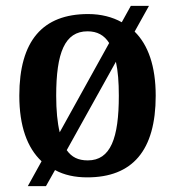

<svg xmlns="http://www.w3.org/2000/svg" viewBox="-20 -596 599 656"><path d="M122 -45 75 40H137L168 -15C199 2 236 10 278 10C432 10 512 -81 512 -269C512 -370 486 -443 440 -488L489 -576H427L396 -520C364 -538 325 -548 281 -548C126 -548 46 -457 46 -269C46 -165 73 -91 122 -45ZM353 -449 184 -144C176 -177 172 -219 172 -269C172 -415 201 -489 279 -489C312 -489 336 -476 353 -449ZM280 -48C247 -48 225 -59 208 -83L376 -385C383 -354 386 -315 386 -269C386 -124 358 -48 280 -48Z"/></svg>

Font: Noto Serif Armenian SemiCondensed SemiBold
Style: Regular
Weight: 600
Width: 4
Designer: Monotype Design Team
Foundry: Monotype Imaging Inc.
Version: Version 2.008